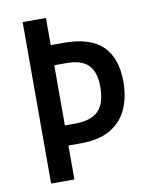

<svg xmlns="http://www.w3.org/2000/svg" viewBox="-81 -775 659 836"><g transform="rotate(-10 248.0 -357.0)"><path d="M464 -383Q464 -315 440.5 -262.5Q417 -210 366.5 -180Q316 -150 234 -150H180V0H77V-714H180V-594H238Q355 -594 409.5 -540Q464 -486 464 -383ZM224 -239Q296 -239 328.5 -272Q361 -305 361 -378Q361 -444 330.5 -474.5Q300 -505 234 -505H180V-239Z"/></g></svg>

Font: Noto Sans Lao Condensed Medium
Style: Regular
Weight: 500
Width: 3
Designer: Monotype Design Team
Foundry: Monotype Imaging Inc.
Version: Version 2.003; ttfautohint (v1.8.4.7-5d5b)